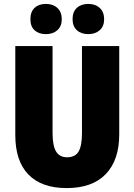

<svg xmlns="http://www.w3.org/2000/svg" viewBox="-20 -949 684 979"><path d="M588 -264Q588 -133 519.5 -61.5Q451 10 320 10Q192 10 125 -59Q58 -128 58 -260V-714H248V-271Q248 -206 266 -176.5Q284 -147 322 -147Q363 -147 380.5 -176Q398 -205 398 -272V-714H588ZM214 -929Q250 -929 272.5 -908.5Q295 -888 295 -851Q295 -815 272.5 -795Q250 -775 214 -775Q178 -775 156.5 -794.5Q135 -814 135 -851Q135 -889 156.5 -909Q178 -929 214 -929ZM430 -929Q466 -929 488.5 -908.5Q511 -888 511 -851Q511 -815 488.5 -795Q466 -775 430 -775Q394 -775 372 -795Q350 -815 350 -851Q350 -889 372 -909Q394 -929 430 -929Z"/></svg>

Font: Noto Sans Display Black Narrow
Style: Regular
Weight: 900
Width: 4
Designer: Monotype Design team
Foundry: Monotype Imaging Inc.
Version: Version 1.000